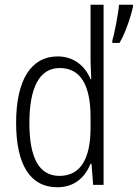

<svg xmlns="http://www.w3.org/2000/svg" viewBox="-20 -780 581 810"><path d="M222 10C297 10 340 -35 362 -89H366L373 0H417V-760H362V-527C362 -503 364 -475 365 -446H362C340 -499 294 -542 223 -542C112 -542 48 -444 48 -262C48 -84 108 10 222 10ZM541 -751V-760H482C480 -726 462 -634 454 -610V-599H484C507 -635 532 -710 541 -751ZM231 -38C143 -38 104 -117 104 -261C104 -412 147 -493 232 -493C321 -493 362 -419 362 -286V-240C362 -111 320 -38 231 -38Z"/></svg>

Font: Noto Sans Myanmar Condensed Light
Style: Regular
Weight: 300
Width: 3
Designer: Monotype Design Team
Foundry: Monotype Imaging Inc.
Version: Version 2.107